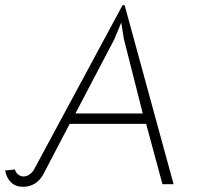

<svg xmlns="http://www.w3.org/2000/svg" viewBox="-30 -712 802 741"><path d="M-10 -54 28 -58Q30 -47 39.5 -39Q49 -31 61 -31Q74 -31 85.5 -40Q97 -49 102 -59L443 -692H451L640 -1H597L534 -234H239L138 -41Q125 -16 104.5 -3.5Q84 9 59 9Q31 9 13 -8Q-5 -25 -10 -54ZM521 -274 448 -562 438 -625 411 -560 261 -274Z"/></svg>

Font: Bellota Light
Style: Italic
Weight: 300
Italic angle: -7.5°
Designer: Kemie Guaida
Foundry: Kemie Guaida
Version: Version 4.001